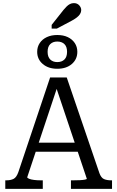

<svg xmlns="http://www.w3.org/2000/svg" viewBox="-20 -1214 754 1234"><path d="M202 -297H488L498 -239H189ZM333 -676 349 -657 155 -75Q155 -70 167 -65Q179 -60 199 -57.5Q219 -55 242 -55H255V0H14V-55H20Q49 -55 67.5 -64.5Q86 -74 98 -108L302 -716H409L619 -101Q630 -71 648.5 -63Q667 -55 695 -55H700V0H436V-55H450Q473 -55 493 -56Q513 -57 525.5 -59.5Q538 -62 538 -65ZM286 -881Q286 -848 303 -831.5Q320 -815 348 -815Q377 -815 394 -831.5Q411 -848 411 -881Q411 -914 394 -930.5Q377 -947 348 -947Q320 -947 303 -930.5Q286 -914 286 -881ZM477 -881Q477 -833 441.5 -802.5Q406 -772 348 -772Q291 -772 255 -802.5Q219 -833 219 -881Q219 -913 235.5 -937.5Q252 -962 281 -975.5Q310 -989 348 -989Q387 -989 415.5 -975.5Q444 -962 460.5 -937.5Q477 -913 477 -881ZM388 -1150 312 -1054V-1030H345L443 -1082Q461 -1092 474 -1102Q487 -1112 494.5 -1124Q502 -1136 502 -1149Q502 -1166 489 -1180Q476 -1194 455 -1194Q441 -1194 429.5 -1188Q418 -1182 408.5 -1172.5Q399 -1163 388 -1150Z"/></svg>

Font: Roboto Serif
Style: Regular
Weight: 400
Designer: Greg Gazdowicz
Foundry: Commercial Type
Version: Version 1.008